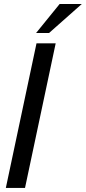

<svg xmlns="http://www.w3.org/2000/svg" viewBox="-20 -928 424 948"><path d="M254.9 -713.9 103.5 0H8.8L160.2 -713.9ZM383.8 -908.2 222.2 -765.1H158.2L274.4 -908.2Z"/></svg>

Font: XB Khoramshahr
Style: Italic
Weight: 400
Italic angle: -12°
Designer: Behnam
Foundry: Irmug
Version: Version 8.005 2009